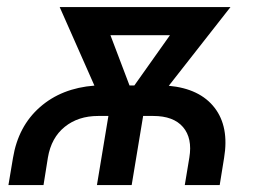

<svg xmlns="http://www.w3.org/2000/svg" viewBox="-20 -536 746 556"><path d="M4.4 0 17.6 -78.6Q32.7 -170.4 95.5 -225.6Q158.2 -280.8 253.4 -288.1L152.8 -515.6H647.5L468.8 -287.6Q558.6 -279.3 601.3 -224.1Q644 -168.9 628.9 -78.6L616.2 0H515.1L528.3 -79.6Q537.6 -135.7 510 -168Q482.4 -200.2 423.8 -200.2H394.5L361.3 0H260.7L293.9 -200.2H264.2Q206.5 -200.2 167.5 -168.7Q128.4 -137.2 118.7 -79.6L106 0ZM355 -288.6H369.1L472.2 -434.1H299.8Z"/></svg>

Font: Inter Display Medium
Style: Italic
Weight: 500
Italic angle: -9.39999°
Designer: Rasmus Andersson
Foundry: rsms
Version: Version 4.000;git-a52131595